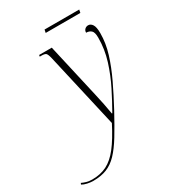

<svg xmlns="http://www.w3.org/2000/svg" viewBox="-347 -750 969 1094"><g transform="rotate(-30 137.0 -203.0)"><path d="M-63 240Q-81 240 -101.5 235.5Q-122 231 -135 223L-131 214Q-119 220 -102 225Q-85 230 -64 230Q-9 230 32.5 209Q74 188 112 139.5Q150 91 193 7L81 -484Q74 -513 66.5 -519.5Q59 -526 37 -526H26L28 -536H111L192 -180Q200 -145 207.5 -108.5Q215 -72 220 -40H223Q256 -98 289.5 -164.5Q323 -231 346 -304Q369 -377 369 -453Q369 -489 356 -500.5Q343 -512 323 -512Q323 -526 332 -534.5Q341 -543 354 -543Q370 -543 381 -526.5Q392 -510 392 -470Q392 -404 371 -336.5Q350 -269 316 -197.5Q282 -126 241 -50Q197 31 163 86.5Q129 142 96.5 176Q64 210 26 225Q-12 240 -63 240ZM123 -626 127 -646H355L351 -626Z"/></g></svg>

Font: Noto Serif Display Condensed ExtraLight
Style: Italic
Weight: 200
Width: 3
Italic angle: -12°
Designer: Monotype Design Team
Foundry: Monotype Imaging Inc.
Version: Version 2.009